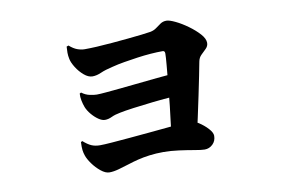

<svg xmlns="http://www.w3.org/2000/svg" viewBox="-64 -660 1129 772"><g transform="rotate(-10 500.0 -273.5)"><path d="M591 -71Q595 -92 600 -130Q605 -168 610 -213Q615 -258 619 -301.5Q623 -345 626 -378Q629 -411 629 -425Q629 -436 620 -436Q598 -436 571 -434Q544 -432 516 -428Q488 -424 461 -419.5Q434 -415 411 -409Q380 -402 361 -393.5Q342 -385 325 -385Q308 -385 290.5 -400Q273 -415 260.5 -435Q248 -455 245 -470Q242 -484 242 -496Q242 -508 243 -521L251 -524Q268 -509 283.5 -503.5Q299 -498 313 -498Q333 -498 362.5 -499.5Q392 -501 425.5 -504Q459 -507 491 -510Q523 -513 548 -516Q573 -519 585 -521Q600 -524 610.5 -532Q621 -540 631.5 -547Q642 -554 656 -554Q668 -554 692 -542.5Q716 -531 741.5 -512.5Q767 -494 784.5 -474.5Q802 -455 802 -438Q802 -425 792 -415Q782 -405 771.5 -395Q761 -385 758 -369Q754 -348 747 -312.5Q740 -277 731 -234.5Q722 -192 713 -150Q704 -108 696 -73ZM325 7Q309 7 290.5 -8Q272 -23 258 -42.5Q244 -62 239 -77Q235 -88 233.5 -100Q232 -112 233 -133L239 -136Q257 -120 272 -113.5Q287 -107 307 -107Q323 -107 355 -109.5Q387 -112 427.5 -115.5Q468 -119 510.5 -123Q553 -127 589.5 -130.5Q626 -134 649.5 -136.5Q673 -139 675 -139Q692 -139 713 -125.5Q734 -112 749.5 -95Q765 -78 765 -65Q765 -44 751 -30.5Q737 -17 718 -17Q705 -17 677 -22Q649 -27 615.5 -31.5Q582 -36 552 -36Q522 -36 495.5 -32.5Q469 -29 447 -23.5Q425 -18 407 -12Q385 -5 363.5 1Q342 7 325 7ZM344 -204Q332 -204 317.5 -214Q303 -224 290.5 -239Q278 -254 272 -269Q267 -282 264 -297Q261 -312 262 -326L268 -329Q284 -317 301.5 -313.5Q319 -310 329 -310Q342 -310 369.5 -312.5Q397 -315 432.5 -318.5Q468 -322 506 -326Q544 -330 579 -333.5Q614 -337 640 -339L636 -249Q592 -246 546.5 -241Q501 -236 464.5 -231Q428 -226 409 -222Q387 -218 372.5 -211Q358 -204 344 -204Z"/></g></svg>

Font: Noto Serif JP ExtraLight Black
Style: Regular
Weight: 900
Version: Version 2.003-H1;hotconv 1.1.1;makeotfexe 2.6.0